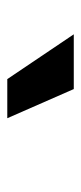

<svg xmlns="http://www.w3.org/2000/svg" viewBox="136 -932 227 540"><g transform="rotate(90 250.0 -661.5)"><path d="M202 -568 76 -755H230L312 -568Z"/></g></svg>

Font: Nunito Sans 7pt Condensed ExtraBold
Style: Regular
Weight: 800
Width: 3
Designer: Vernon Adams
Foundry: Vernon Adams
Version: Version 3.101;gftools[0.9.27]